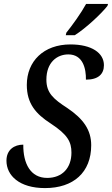

<svg xmlns="http://www.w3.org/2000/svg" viewBox="-20 -951 572 981"><path d="M316 -771H362C419 -807 499 -882 529 -921L532 -931H420C393 -882 351 -824 319 -784ZM210 10C355 10 446 -70 446 -209C446 -286 407 -343 324 -399C253 -445 217 -476 217 -544C217 -632 271 -673 329 -673C404 -673 420 -600 419 -544C483 -544 511 -573 511 -618C511 -680 449 -724 340 -724C203 -724 117 -638 117 -517C117 -422 163 -369 239 -320C326 -263 345 -226 345 -171C345 -93 298 -42 221 -42C136 -42 98 -115 99 -212C53 -212 13 -186 13 -130C13 -54 79 10 210 10Z"/></svg>

Font: Noto Serif Condensed Medium
Style: Italic
Weight: 500
Width: 3
Italic angle: -12°
Designer: Monotype Design Team
Foundry: Monotype Imaging Inc.
Version: Version 2.013